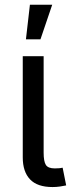

<svg xmlns="http://www.w3.org/2000/svg" viewBox="-20 -775 308 799"><path d="M198.7 3.4Q135.3 3.4 105 -28.6Q74.7 -60.5 74.7 -120.1V-541H161.6V-140.1Q161.6 -103 170.9 -88.6Q180.2 -74.2 208 -74.2Q220.7 -74.2 227.8 -75Q234.9 -75.7 240.7 -77.1L255.4 -3.4Q244.6 -1 229.5 1.2Q214.4 3.4 198.7 3.4ZM87.9 -611.3 104.5 -755.4H197.3L148.4 -611.3Z"/></svg>

Font: Inter 17pt
Style: Regular
Weight: 400
Version: Version 4.001;git-66647c0bb